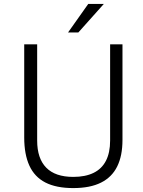

<svg xmlns="http://www.w3.org/2000/svg" viewBox="-20 -949 728 979"><path d="M604.5 -235.5Q604.5 -154.5 577.5 -100Q550.5 -45.5 495 -17.8Q439.5 10 353.5 10Q266.5 10 211.2 -18.5Q156 -47 129.8 -104.5Q103.5 -162 103.5 -248V-723H169.5V-232.5Q169.5 -141 215.8 -94Q262 -47 353.5 -47Q415 -47 457 -67.5Q499 -88 520.2 -129.2Q541.5 -170.5 541.5 -232.5V-723H604.5ZM430 -929H509.5L379.5 -783.5H327Z"/></svg>

Font: Public Sans Thin ExtraLight
Style: Regular
Weight: 250
Version: Version 1.007